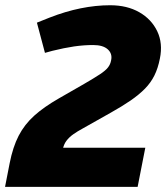

<svg xmlns="http://www.w3.org/2000/svg" viewBox="-31 -730 651 750"><path d="M-11.3 0 6.7 -92.3Q19.2 -155.8 41.9 -199.8Q64.7 -243.8 102.6 -278Q140.6 -312.2 198.9 -345.6L297.7 -402.3Q338.3 -425.9 359.9 -440.2Q381.5 -454.5 391 -466.8Q400.5 -479.1 403.1 -494.7Q408.6 -520.3 390 -537.2Q371.4 -554.1 332.7 -554.1Q296.6 -554.1 258.4 -548.6Q220.2 -543 173.7 -531.5L144.6 -523.5L113.2 -641.5L162 -661Q224.5 -685.5 283.9 -697.5Q343.3 -709.5 399.3 -709.5Q465.3 -709.5 513 -682.3Q560.7 -655 583.2 -608Q605.7 -561 593.6 -501.5Q586.2 -463.5 572.2 -435.3Q558.2 -407.1 535.4 -383.8Q512.7 -360.6 479.8 -337.8Q446.8 -315.1 401.4 -289.7L291.1 -227.5Q271.4 -216.9 255.4 -205.6Q239.3 -194.3 228.5 -180Q217.7 -165.7 213.7 -144.6L210.2 -128.5L183.9 -153H536.6L506.6 0Z"/></svg>

Font: REM Medium
Style: Italic
Weight: 500
Italic angle: -11°
Designer: Octavio Pardo
Foundry: Ashler Design
Version: Version 1.005;gftools[0.9.28]